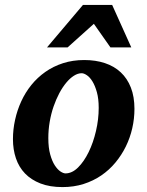

<svg xmlns="http://www.w3.org/2000/svg" viewBox="-20 -742 593 774"><path d="M377.9 -307.1Q377.9 -343.8 370.6 -370.1Q363.3 -396.5 352.8 -413.6Q342.3 -430.7 330.3 -438.7Q318.4 -446.8 309.1 -446.8Q293.9 -446.8 278.1 -436.8Q262.2 -426.8 247.3 -408.9Q232.4 -391.1 219.2 -366.5Q206.1 -341.8 196 -312.7Q186 -283.7 180.4 -251.2Q174.8 -218.8 174.8 -185.1Q174.8 -146.5 182.4 -119.4Q189.9 -92.3 200.9 -75.4Q211.9 -58.6 223.6 -50.8Q235.4 -43 244.1 -43Q270.5 -43 294.7 -66.9Q318.8 -90.8 337.4 -128.9Q356 -167 366.9 -213.9Q377.9 -260.7 377.9 -307.1ZM522 -303.2Q522 -263.7 513.2 -225.1Q504.4 -186.5 487.3 -151.6Q470.2 -116.7 445.3 -86.7Q420.4 -56.6 388.2 -34.7Q356 -12.7 316.7 -0.2Q277.3 12.2 231.9 12.2Q180.7 12.2 143.1 -2.4Q105.5 -17.1 80.8 -42.7Q56.2 -68.4 44.2 -103.8Q32.2 -139.2 32.2 -181.2Q32.2 -220.2 40.8 -259Q49.3 -297.9 65.7 -333.5Q82 -369.1 106.4 -399.4Q130.9 -429.7 162.8 -452.1Q194.8 -474.6 234.1 -487.3Q273.4 -500 319.8 -500Q365.7 -500 403.1 -487.5Q440.4 -475.1 466.8 -450.4Q493.2 -425.8 507.6 -388.9Q522 -352.1 522 -303.2ZM425.3 -550.8 358.4 -646 252.4 -550.8H169.4L314.5 -722.2H432.1L509.3 -550.8Z"/></svg>

Font: Charis SIL Am
Style: Bold Italic
Weight: 700
Italic angle: -11°
Foundry: SIL International
Version: Version 5.000